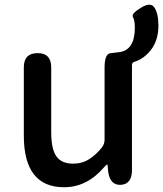

<svg xmlns="http://www.w3.org/2000/svg" viewBox="-20 -773 685 806"><path d="M249 13Q80 13 80 -204V-490Q80 -550 138 -550Q195 -550 195 -490V-218Q195 -148 216.5 -117Q238 -86 287 -86Q325 -86 354.5 -105Q384 -124 407 -153Q419 -168 419 -187V-490Q419 -550 447 -550Q452 -550 480 -554Q546 -562 546 -657Q546 -688 538 -701.5Q530 -715 571 -740Q612 -766 628.5 -741Q645 -716 645 -665Q645 -602 611 -560Q582 -525 543 -513Q534 -510 534 -500V-59Q534 0 487 3Q441 5 434 -54L432 -76Q431 -83 429.5 -83Q428 -83 417 -71Q345 13 249 13Z"/></svg>

Font: Resource Han Rounded CN Medium
Style: Regular
Weight: 500
Designer: Cyano Hao (round all glyphs); Ryoko NISHIZUKA 西塚涼子 (kana, bopomofo & ideographs); Paul D. Hunt (Latin, Greek & Cyrillic)
Foundry: Cyano Hao
Version: 0.990